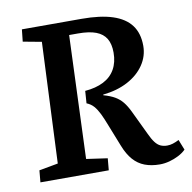

<svg xmlns="http://www.w3.org/2000/svg" viewBox="-80 -783 876 877"><g transform="rotate(-10 358.0 -344.5)"><path d="M314 -376Q364 -380 399.5 -398Q435 -416 453.5 -448.5Q472 -481 472 -526Q472 -566 457 -591Q442 -616 410.5 -628Q379 -640 327 -640H286L264 -69L362 -55L357 0H40L45 -55L133 -71L158 -631L72 -647L78 -703H355Q442 -703 498.5 -684.5Q555 -666 583 -628.5Q611 -591 611 -533Q611 -485 583.5 -444.5Q556 -404 507 -378Q458 -352 392 -345V-342Q424 -333 444.5 -321Q465 -309 479.5 -291Q494 -273 507 -246L561 -133Q573 -107 584.5 -92Q596 -77 609.5 -71Q623 -65 640 -65Q653 -65 666 -69Q679 -73 695 -81L714 -33Q700 -19 679.5 -8.5Q659 2 636.5 8Q614 14 592 14Q553 14 522.5 2.5Q492 -9 469.5 -34.5Q447 -60 431 -101L391 -202Q378 -236 367 -258.5Q356 -281 343 -296Q330 -311 310 -319Z"/></g></svg>

Font: Literata 18pt SemiBold
Style: Italic
Weight: 600
Italic angle: -2°
Designer: Latin by Veronika Burian and Jose Scaglione. Greek by Irene Vlachou. Cyrillic by Vera Evstafieva
Foundry: TypeTogether
Version: Version 3.103;gftools[0.9.29]